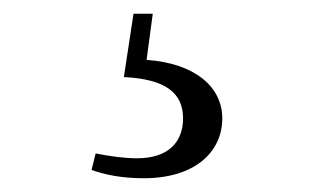

<svg xmlns="http://www.w3.org/2000/svg" viewBox="-20 -22 475 279"><path d="M160 90C222 93 246 114 246 150C246 185 224 208 179 208C160 208 140 205 119 201L113 225C133 232 157 237 189 237C263 237 303 199 303 150C303 104 263 70 193 65L202 -2H174Z"/></svg>

Font: Source Han Serif KR
Style: Regular
Weight: 400
Designer: Ryoko NISHIZUKA 西塚涼子 (kana & ideographs); Frank Grießhammer (Latin, Greek & Cyrillic); Wenlong ZHANG 张文龙 (bopomofo); San
Foundry: Adobe
Version: Version 2.001;hotconv 1.1.0;makeotfexe 2.6.0